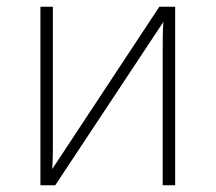

<svg xmlns="http://www.w3.org/2000/svg" viewBox="-20 -550 640 570"><path d="M100 0H144L465 -485C463 -455 463 -434 463 -404V0H500V-530H453L135 -48C137 -80 137 -101 137 -134V-530H100Z"/></svg>

Font: Noto Sans Mono ExtraLight
Style: Regular
Weight: 200
Designer: Monotype Design Team
Foundry: Monotype Imaging Inc.
Version: Version 2.014